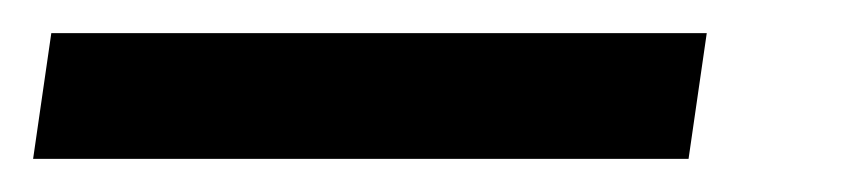

<svg xmlns="http://www.w3.org/2000/svg" viewBox="-57 44 513 116"><path d="M-37 140 -26 64H370L359 140Z"/></svg>

Font: Fira Sans Extra Condensed
Style: Italic
Weight: 400
Width: 3
Italic angle: -8°
Designer: Carrois Corporate & Edenspiekermann AG
Foundry: Carrois Corporate GbR & Edenspiekermann AG
Version: Version 4.203